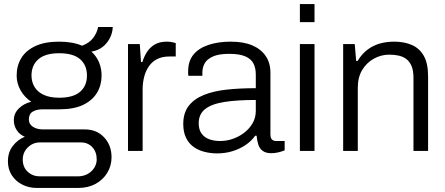

<svg xmlns="http://www.w3.org/2000/svg" viewBox="-20 -743 2192 945"><path d="M160 182Q122 182 89.5 165.5Q57 149 38 119.5Q19 90 19 51Q19 7 42.5 -24Q66 -55 102 -70Q76 -81 62 -103Q48 -125 48 -151Q48 -185 73 -209.5Q98 -234 134 -242Q101 -264 81.5 -298Q62 -332 62 -371Q62 -420 85 -457.5Q108 -495 154.5 -516.5Q201 -538 271 -538Q304 -538 332.5 -533Q361 -528 384 -518Q419 -531 438 -555.5Q457 -580 463 -610H535Q534 -582 521 -556Q508 -530 485 -512Q462 -494 430 -489Q456 -465 468 -435Q480 -405 480 -371Q480 -324 457.5 -286.5Q435 -249 389.5 -227Q344 -205 273 -205H190Q160 -205 141 -193.5Q122 -182 122 -155Q122 -132 142 -119Q162 -106 192 -106H398Q456 -106 492.5 -67Q529 -28 529 31Q529 73 508 107.5Q487 142 450.5 162Q414 182 365 182ZM176 125H363Q389 125 410 114Q431 103 443.5 83.5Q456 64 456 42Q456 4 434 -19Q412 -42 379 -42H176Q142 -42 117 -17.5Q92 7 92 42Q92 80 116.5 102.5Q141 125 176 125ZM271 -262Q341 -262 374.5 -291.5Q408 -321 408 -371Q408 -422 374.5 -451.5Q341 -481 271 -481Q203 -481 169 -451.5Q135 -422 135 -371Q135 -340 150 -315Q165 -290 195.5 -276Q226 -262 271 -262Z M610 0V-526H668L674 -438H681Q688 -462 702 -485Q716 -508 740 -523Q764 -538 801 -538Q815 -538 827 -535.5Q839 -533 845 -531V-465H814Q779 -465 754 -452.5Q729 -440 713 -417Q697 -394 689.5 -364.5Q682 -335 682 -303V0Z M1048 12Q1017 12 987 4.5Q957 -3 933.5 -19.5Q910 -36 896 -64Q882 -92 882 -133Q882 -187 908.5 -221.5Q935 -256 983 -275.5Q1031 -295 1096.5 -302Q1162 -309 1239 -309V-376Q1239 -408 1227.5 -430.5Q1216 -453 1187.5 -465.5Q1159 -478 1107 -478Q1057 -478 1028 -465Q999 -452 987.5 -431.5Q976 -411 976 -386V-370H907Q906 -375 906 -380Q906 -385 906 -392Q906 -442 932 -474Q958 -506 1006 -522Q1054 -538 1116 -538Q1179 -538 1222 -519.5Q1265 -501 1288 -467Q1311 -433 1311 -385V-83Q1311 -64 1318.5 -56.5Q1326 -49 1339 -49H1381V-3Q1366 3 1349.5 7Q1333 11 1315 11Q1289 11 1273.5 0Q1258 -11 1251.5 -31Q1245 -51 1243 -75H1236Q1217 -48 1187.5 -28.5Q1158 -9 1123 1.5Q1088 12 1048 12ZM1063 -49Q1096 -49 1127 -60Q1158 -71 1183 -90.5Q1208 -110 1223.5 -137Q1239 -164 1239 -197V-251Q1146 -251 1083.5 -241Q1021 -231 989.5 -206Q958 -181 958 -136Q958 -106 971.5 -86.5Q985 -67 1009 -58Q1033 -49 1063 -49Z M1456 -634V-723H1528V-634ZM1456 0V-526H1528V0Z M1669 0V-526H1726L1733 -443H1740Q1762 -479 1790 -499.5Q1818 -520 1850.5 -529Q1883 -538 1920 -538Q1970 -538 2007.5 -521.5Q2045 -505 2066 -468Q2087 -431 2087 -367V0H2015V-360Q2015 -395 2006 -417Q1997 -439 1981 -451.5Q1965 -464 1943.5 -469Q1922 -474 1896 -474Q1856 -474 1820.5 -454.5Q1785 -435 1763 -399Q1741 -363 1741 -311V0Z"/></svg>

Font: Archivo SemiBold Light
Style: Regular
Weight: 300
Version: Version 2.001